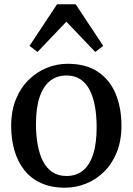

<svg xmlns="http://www.w3.org/2000/svg" viewBox="-20 -863 618 894"><path d="M32 -276.5Q32 -346.5 54 -400.5Q76 -454.5 113.5 -491.2Q151 -528 197.8 -547Q244.5 -566 294.5 -566Q381.5 -566 437 -528Q492.5 -490 519 -424.8Q545.5 -359.5 545.5 -278.5Q545.5 -208 523.8 -154Q502 -100 464.5 -63.2Q427 -26.5 380 -7.8Q333 11 283 11Q218 11 170.5 -10.8Q123 -32.5 92.5 -71.8Q62 -111 47 -163.2Q32 -215.5 32 -276.5ZM289.5 -43.5Q334.5 -43.5 365.8 -68.5Q397 -93.5 413.5 -144Q430 -194.5 430 -270Q430 -321.5 422.5 -365.5Q415 -409.5 398.5 -442.2Q382 -475 355.2 -493.2Q328.5 -511.5 289.5 -511.5Q245 -511.5 213.2 -486.5Q181.5 -461.5 164.5 -411.2Q147.5 -361 147.5 -284.5Q147.5 -233 155.5 -189Q163.5 -145 180.2 -112.2Q197 -79.5 224.2 -61.5Q251.5 -43.5 289.5 -43.5ZM154.5 -621 117.5 -649.5 245.5 -843H332.5L460.5 -649.5L423.5 -621L289 -762Z"/></svg>

Font: Merriweather 28pt
Style: Regular
Weight: 400
Version: Version 2.100